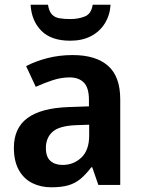

<svg xmlns="http://www.w3.org/2000/svg" viewBox="-20 -786 600 816"><path d="M289 -552Q387 -552 439 -506.5Q491 -461 491 -364V0H398L372 -75H368Q346 -46 323 -26.5Q300 -7 270.5 1.5Q241 10 198 10Q153 10 117 -8Q81 -26 60 -63.5Q39 -101 39 -158Q39 -242 97 -284.5Q155 -327 272 -331L358 -334V-361Q358 -413 336.5 -435Q315 -457 276 -457Q240 -457 203.5 -445Q167 -433 132 -417L91 -505Q131 -526 181.5 -539Q232 -552 289 -552ZM302 -254Q231 -251 203 -225.5Q175 -200 175 -157Q175 -119 194.5 -102Q214 -85 246 -85Q293 -85 326 -116.5Q359 -148 359 -210V-256ZM450 -766Q447 -721 425.5 -686.5Q404 -652 367 -632.5Q330 -613 278 -613Q198 -613 156 -655Q114 -697 110 -766H184Q188 -739 200 -725.5Q212 -712 232 -708.5Q252 -705 279 -705Q313 -705 340.5 -716Q368 -727 374 -766Z"/></svg>

Font: Noto Sans Display SemiBold
Style: Regular
Weight: 600
Designer: Monotype Design Team
Foundry: Monotype Imaging Inc.
Version: Version 2.003